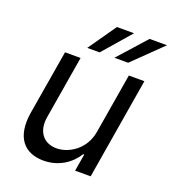

<svg xmlns="http://www.w3.org/2000/svg" viewBox="-138 -860 871 972"><g transform="rotate(20 297.5 -374.5)"><path d="M411.9 -223C394.9 -120.7 309.7 -73.9 247.2 -73.9C177.6 -73.9 136.4 -125 149.1 -204.5L206 -545.5H122.2L63.9 -198.9C41.2 -59.7 103.7 7.1 206 7.1C288.4 7.1 350.9 -36.9 384.9 -92.3H390.6L375 0H458.8L549.7 -545.5H465.9ZM220.2 -605.1H286.9L417.6 -755.7H325.3ZM366.5 -605.1H440.3L595.2 -755.7H501.4Z"/></g></svg>

Font: Magic Ui Pro
Style: Italic
Weight: 400
Italic angle: -9.39999°
Designer: Stefan Endress, Andreas Faust
Version: Version 1.000;FEAKit 1.0